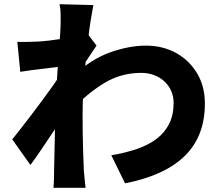

<svg xmlns="http://www.w3.org/2000/svg" viewBox="-20 -835 1040 909"><path d="M507 -100Q573 -111 627.5 -129.5Q682 -148 721 -177.5Q760 -207 781 -249Q802 -291 802 -348Q802 -378 791 -403.5Q780 -429 759.5 -448.5Q739 -468 710.5 -479Q682 -490 648 -490Q552 -490 471.5 -440.5Q391 -391 317 -312L318 -468Q407 -553 498.5 -586Q590 -619 671 -619Q750 -619 813 -584.5Q876 -550 913 -488Q950 -426 950 -345Q950 -269 927 -207.5Q904 -146 857 -99Q810 -52 739 -19Q668 14 572 33ZM279 -521Q261 -519 236.5 -516Q212 -513 183.5 -509.5Q155 -506 127 -502.5Q99 -499 76 -495L62 -637Q84 -636 105 -636.5Q126 -637 155 -638Q180 -639 213.5 -643Q247 -647 282 -652.5Q317 -658 347.5 -664Q378 -670 394 -676L437 -619Q429 -608 417 -589.5Q405 -571 392.5 -552.5Q380 -534 371 -521L305 -318Q289 -295 265.5 -260.5Q242 -226 216.5 -188Q191 -150 167 -114.5Q143 -79 124 -54L38 -175Q57 -199 81 -229.5Q105 -260 131.5 -295Q158 -330 184 -365Q210 -400 232 -431.5Q254 -463 270 -487L272 -506ZM267 -722Q267 -744 267 -767.5Q267 -791 262 -815L422 -811Q417 -786 410 -742.5Q403 -699 396.5 -643.5Q390 -588 384 -527.5Q378 -467 374.5 -406.5Q371 -346 371 -292Q371 -253 371.5 -209.5Q372 -166 373.5 -120Q375 -74 377 -27Q378 -14 380.5 11Q383 36 385 54H233Q235 36 235.5 12Q236 -12 236 -24Q237 -73 238 -116Q239 -159 240 -208Q241 -257 242 -322Q243 -345 245 -380Q247 -415 249.5 -456.5Q252 -498 255 -540Q258 -582 261 -619.5Q264 -657 265.5 -684.5Q267 -712 267 -722Z"/></svg>

Font: Noto Sans SC Thin ExtraBold
Style: Regular
Weight: 800
Version: Version 2.004-H2;hotconv 1.0.118;makeotfexe 2.5.65603